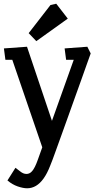

<svg xmlns="http://www.w3.org/2000/svg" viewBox="-20 -737 515 1031"><path d="M126 274Q104 274 75 264Q46 254 20 232L63 164Q72 170 88.5 183.5Q105 197 122 197Q137 197 148 186.5Q159 176 167.5 158.5Q176 141 183 121L207 54L46 -416H9L1 -477L125 -486L259 -88L376 -416H335L327 -477L449 -486L467 -450Q459 -428 446 -391.5Q433 -355 416.5 -308.5Q400 -262 381.5 -211Q363 -160 344.5 -107.5Q326 -55 308 -6Q290 43 275.5 84Q261 125 249 154Q233 195 214 221.5Q195 248 173 261Q151 274 126 274ZM175 -516 134 -559 251 -710 282 -717 344 -637Z"/></svg>

Font: Kreon Light
Style: Regular
Weight: 400
Version: Version 2.002